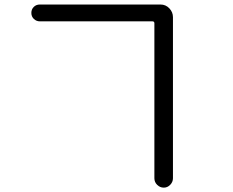

<svg xmlns="http://www.w3.org/2000/svg" viewBox="-20 -777 1040 858"><path d="M158.2 -681.6Q142.6 -681.6 131.3 -692.4Q120.1 -703.1 120.1 -719.2Q120.1 -735.4 130.9 -746.1Q141.6 -756.8 158.2 -756.8H697.3Q720.7 -756.8 736.8 -739.7Q752.9 -722.7 752.9 -700.2V19.5Q752.9 36.1 740.7 48.8Q728.5 61.5 711.9 61.5Q695.3 61.5 682.6 49.3Q669.9 37.1 669.9 19.5V-672.9Q669.9 -681.6 661.1 -681.6Z"/></svg>

Font: Rounded Mgen+ 1m regular
Style: Regular
Weight: 400
Designer: [Source Han Sans]
Ryoko NISHIZUKA  (kana & ideographs); Paul D. Hunt (Latin, Greek & Cyrillic); Wenlong ZHANG  (bopomofo
Version: Version 1.059.20150602